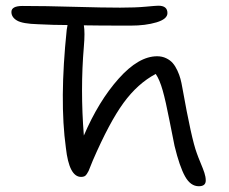

<svg xmlns="http://www.w3.org/2000/svg" viewBox="-20 -623 801 673"><path d="M676.8 29.8Q647.9 29.8 628.7 -4.6Q609.4 -39.1 591.8 -111.8Q586.9 -133.8 574 -200.9Q561 -268.1 550.3 -305.9Q539.6 -343.8 525.9 -363.8Q462.9 -330.6 413.1 -262.5Q363.3 -194.3 305.2 -60.1Q302.2 -53.7 297.4 -40.8Q292.5 -27.8 290.5 -23.7Q288.6 -19.5 284.4 -13.2Q280.3 -6.8 275.6 -4.9Q271 -2.9 264.2 -2.9Q222.2 -2.9 210.9 -105Q188 -271 213.9 -519Q215.3 -527.8 216.8 -535.2Q169.9 -535.2 112.8 -538.1Q59.1 -539.6 39.6 -551Q20 -562.5 20 -581.1Q20 -602.1 59.1 -602.1Q138.7 -602.1 240.5 -599.1Q342.3 -596.2 400.9 -596.2Q455.1 -596.2 491.2 -599.6Q527.3 -603 535.2 -603Q566.9 -603 566.9 -577.1Q566.9 -556.2 528.6 -544.7Q490.2 -533.2 438 -533.2Q320.8 -533.2 273.9 -534.2Q278.3 -509.3 273.9 -459Q261.2 -309.1 273.9 -147.9Q325.7 -268.6 395.8 -347.2Q465.8 -425.8 530.8 -425.8Q548.3 -425.8 562.5 -418.9Q576.7 -412.1 585.7 -401.6Q594.7 -391.1 601.8 -375.7Q608.9 -360.4 612.5 -346.7Q616.2 -333 619.1 -315.9Q651.4 -134.8 669.9 -85.9Q674.8 -71.8 683.3 -51.5Q691.9 -31.2 696.5 -17.1Q701.2 -2.9 701.2 9.8Q701.2 29.8 676.8 29.8Z"/></svg>

Font: Shantell Sans Irregular Bouncy
Style: Regular
Weight: 300
Designer: Stephen Nixon, Anya Danilova, Shantell Martin
Foundry: Arrow Type
Version: Version 1.006;[9816181b4]